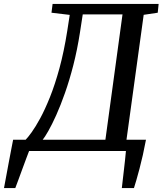

<svg xmlns="http://www.w3.org/2000/svg" viewBox="-81 -763 821 970"><path d="M-60.8 187.2Q-55.1 156.6 -48.8 122.6Q-42.5 88.6 -36.3 55.4Q-30.1 22.2 -24.4 -7.1Q-18.7 -36.3 -14.7 -57.1H48.6Q59.4 -67.8 78.8 -94.6Q98.2 -121.4 122.3 -165.6Q146.3 -209.8 171.6 -272.8Q196.8 -335.7 219.5 -418.7Q242.1 -501.7 258.7 -606.3L271.3 -687.8L179.1 -698.7L184.7 -743H720.4L715.9 -698.7L644.9 -688.1L558 -57.1H656.5Q649.1 -17.2 640.7 20.1Q632.2 57.5 623.7 89.8Q615.2 122.2 607.9 147Q600.6 171.9 595.7 187.2H534.5Q536.8 166.6 539.6 142.6Q542.4 118.6 545.3 93.5Q548.2 68.4 550.8 44.5Q553.3 20.6 555.2 0H65.9Q62.3 9.2 52.8 34.4Q43.4 59.7 32 90.6Q20.5 121.5 10.8 148.3Q1 175.2 -3.8 187.2ZM134.7 -57.1H451.5L537.9 -690.1H337L323.2 -600.4Q309.3 -510.9 289.5 -433.8Q269.7 -356.7 247.3 -293.4Q225 -230 203.3 -181.8Q181.5 -133.5 163.6 -102Q145.6 -70.4 134.7 -57.1Z"/></svg>

Font: Merriweather 7pt Light
Style: Italic
Weight: 300
Italic angle: -7.8°
Designer: Eben Sorkin
Foundry: Eben Sorkin
Version: Version 2.200;gftools[0.9.31]